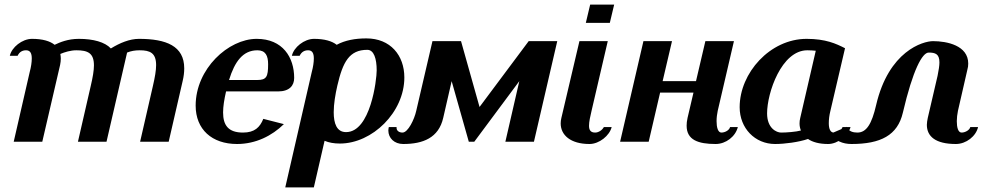

<svg xmlns="http://www.w3.org/2000/svg" viewBox="-20 -620 4299 840"><path d="M165 0 243 -336C245 -346 246 -355 246 -364C246 -371 245 -377 244 -384C263 -392 289 -400 314 -400C364 -400 391 -388 391 -334C391 -312 386 -282 377 -244L321 0H446L536 -390C553 -397 571 -400 591 -400C637 -400 663 -388 663 -335C663 -312 658 -283 649 -244L593 0H718L779 -265C784 -286 786 -304 786 -321C786 -419 707 -450 588 -450C547 -450 504 -432 465 -408C439 -436 388 -450 325 -450C277 -450 242 -435 219 -424C199 -440 167 -450 120 -450C77 -450 31 -413 23 -376H57C65 -393 78 -400 94 -400C113 -400 119 -386 119 -364C119 -348 116 -327 110 -305L40 0Z M836 -158C836 -54 907 10 1017 10C1099 10 1170 -26 1222 -77L1132 -100C1117 -63 1094 -40 1043 -40C979 -40 956 -72 956 -128C956 -154 961 -185 969 -220H1196C1247 -220 1267 -246 1267 -279C1267 -369 1217 -450 1103 -450C979 -450 836 -319 836 -158ZM982 -270C1007 -351 1043 -400 1106 -400C1142 -400 1153 -376 1153 -339C1153 -284 1146 -270 1105 -270Z M1749 -281C1749 -378 1688 -452 1583 -452C1534 -452 1490 -444 1453 -424C1433 -440 1400 -450 1354 -450C1311 -450 1265 -413 1257 -376H1291C1299 -393 1312 -400 1328 -400C1347 -400 1353 -386 1353 -364C1353 -348 1350 -327 1344 -305L1228 200H1353L1400 -4C1419 4 1441 8 1467 8C1609 8 1749 -129 1749 -281ZM1494 -42C1453 -42 1440 -80 1440 -129C1440 -165 1447 -207 1456 -246C1480 -349 1508 -402 1587 -402C1616 -402 1628 -363 1628 -312C1628 -271 1601 -42 1494 -42Z M1919 -104 1956 -265 2031 0H2055L2252 -265L2191 0H2316L2418 -440H2293L2078 -152L1997 -440H1872L1801 -135C1793 -98 1765 -40 1741 -40C1725 -40 1715 -49 1715 -60V-64H1681C1680 -59 1679 -54 1679 -49C1679 -16 1705 10 1744 10C1831 10 1899 -17 1919 -104Z M2562 -600 2543 -520H2648L2667 -600ZM2568 -135 2639 -440H2515L2436 -104C2434 -96 2433 -88 2433 -80C2433 -29 2476 10 2559 10C2602 10 2647 -27 2656 -64H2622C2617 -54 2601 -40 2584 -40C2563 -40 2557 -52 2557 -70C2557 -87 2562 -110 2568 -135Z M3120 -135 3191 -440H3066L3025 -265H2879L2920 -440H2795L2693 0H2818L2868 -215H3014L2988 -104C2985 -91 2984 -80 2984 -70C2984 -8 3034 10 3111 10C3156 10 3198 -23 3208 -64H3174C3171 -51 3153 -40 3136 -40C3121 -40 3115 -63 3115 -90C3115 -105 3117 -121 3120 -135Z M3677 -409C3638 -429 3592 -450 3509 -450C3349 -450 3216 -301 3216 -151C3216 -59 3283 10 3371 10C3413 10 3474 2 3515 -12C3535 2 3565 10 3603 10C3646 10 3692 -28 3701 -64H3666C3663 -52 3644 -40 3628 -40C3613 -40 3606 -56 3606 -81C3606 -97 3608 -115 3613 -135ZM3549 -398 3481 -104C3479 -96 3478 -88 3478 -80C3478 -69 3480 -59 3484 -49C3462 -43 3420 -40 3397 -40C3378 -40 3336 -58 3336 -124C3336 -214 3399 -400 3512 -400C3526 -400 3538 -399 3549 -398Z M4171 -135 4212 -314C4215 -324 4216 -333 4216 -342C4216 -421 4123 -440 4062 -440C4018 -440 3868 -397 3813 -160C3794 -78 3771 -40 3731 -40C3712 -40 3693 -45 3684 -65L3614 -35C3633 -4 3667 10 3705 10C3833 10 3907 -28 3930 -127C3974 -315 4015 -390 4043 -390C4072 -390 4090 -384 4090 -347C4090 -333 4087 -314 4082 -289L4039 -104C4037 -93 4035 -84 4035 -74C4035 -23 4073 10 4162 10C4207 10 4250 -24 4259 -64H4225C4222 -51 4203 -40 4187 -40C4172 -40 4166 -62 4166 -90C4166 -104 4168 -120 4171 -135Z"/></svg>

Font: Pfennig
Style: BoldItalic
Weight: 700
Italic angle: -13°
Version: Version 20100423